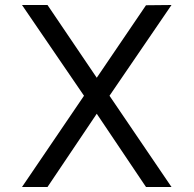

<svg xmlns="http://www.w3.org/2000/svg" viewBox="-20 -745 775 768"><path d="M418 -362 666 3H564L367 -290L170 3H68L316 -362L68 -725H170L367 -434L564 -724L666 -725Z"/></svg>

Font: SUITE Medium
Style: Regular
Weight: 500
Designer: Sun
Foundry: Sun
Version: Version 2.040